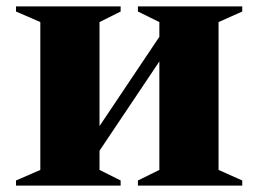

<svg xmlns="http://www.w3.org/2000/svg" viewBox="-20 -580 807 600"><path d="M30 0V-16L106 -49V-511L30 -544V-560H357V-544L291 -511V-186L478 -465V-511L411 -544V-560H737V-544L663 -511V-49L737 -16V0H411V-16L478 -49V-388L291 -109V-49L357 -16V0Z"/></svg>

Font: Spectral SC ExtraBold
Style: Regular
Weight: 800
Designer: Jean-Baptiste Levee
Foundry: Production Type
Version: Version 2.001